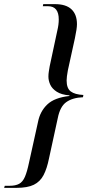

<svg xmlns="http://www.w3.org/2000/svg" viewBox="-69 -780 464 928"><path d="M-49 128 -46 118H-23Q6 118 23.5 108.5Q41 99 51.5 74.5Q62 50 71 7L115 -192Q125 -242 159.5 -275Q194 -308 266 -316L267 -319Q228 -322 205.5 -336.5Q183 -351 174 -370.5Q165 -390 165 -410Q165 -422 167 -434.5Q169 -447 171 -459L208 -632Q215 -661 215 -686Q215 -750 163 -750H138L140 -760H197Q250 -760 276.5 -735Q303 -710 303 -663Q303 -642 293 -595L259 -440Q256 -424 254.5 -411.5Q253 -399 253 -391Q253 -353 273 -338Q293 -323 334 -321L332 -310Q282 -308 251.5 -286.5Q221 -265 210 -208L168 -15Q158 35 141.5 66.5Q125 98 94.5 113Q64 128 10 128Z"/></svg>

Font: Noto Serif Display Condensed
Style: Italic
Weight: 400
Width: 3
Italic angle: -12°
Designer: Monotype Design Team
Foundry: Monotype Imaging Inc.
Version: Version 2.009